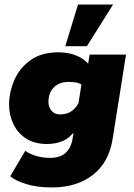

<svg xmlns="http://www.w3.org/2000/svg" viewBox="-20 -643 588 844"><path d="M208 181Q144 181 96.5 166.5Q49 152 25 132L91 20Q113 35 140.5 43Q168 51 199 51Q244 51 268 29.5Q292 8 299 -33L308 -90L318 -78Q290 -39 258.5 -24.5Q227 -10 186 -10Q131 -10 94 -34.5Q57 -59 38.5 -98.5Q20 -138 20 -182Q20 -238 43 -291Q66 -344 114 -378.5Q162 -413 237 -413Q284 -413 321 -396.5Q358 -380 377 -350L362 -330L374 -403H534L475 -32Q459 71 388 126Q317 181 208 181ZM244 -140Q276 -140 297.5 -156.5Q319 -173 333 -205L320 -157L342 -297L339 -270Q329 -278 313.5 -280.5Q298 -283 282 -283Q255 -283 235 -272.5Q215 -262 204 -242Q193 -222 193 -195Q193 -172 206.5 -156Q220 -140 244 -140ZM267 -440 323 -623H477L362 -440Z"/></svg>

Font: Rokkitt SemiBold Black
Style: Italic
Weight: 900
Italic angle: -9°
Version: Version 3.103